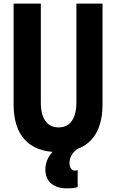

<svg xmlns="http://www.w3.org/2000/svg" viewBox="-20 -820 640 1058"><path d="M55 -800H205V-255Q205 -188 230.5 -153Q256 -118 303 -118Q351 -118 376 -154Q401 -190 401 -257V-800H545V-245Q545 -116 482.5 -49Q420 18 300 18Q180 18 117.5 -49Q55 -116 55 -245ZM347 218Q293 218 261.5 190.5Q230 163 230 114Q230 80 246 49.5Q262 19 290 0L347 -3L408 0Q388 13 375.5 33.5Q363 54 363 77Q363 97 371 108.5Q379 120 393 120Q399 120 402.5 119Q406 118 408 117V211Q399 214 384.5 216Q370 218 347 218Z"/></svg>

Font: Martian Mono Condensed SemiBold
Style: Regular
Weight: 600
Width: 3
Designer: Roman Shamin
Foundry: Evil Martians
Version: Version 1.000